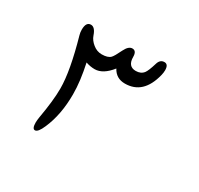

<svg xmlns="http://www.w3.org/2000/svg" viewBox="-114 -638 805 778"><g transform="rotate(30 288.5 -249.0)"><path d="M95.7 -421.9Q92.3 -433.6 92.3 -446.3Q92.3 -482.4 115.2 -482.4Q134.3 -482.4 145.5 -449.2Q151.9 -430.2 170.9 -415Q189.5 -399.9 211.9 -399.9Q240.2 -399.9 252.4 -412.1Q260.7 -420.4 277.3 -455.1Q291 -482.9 308.6 -482.9Q328.1 -482.9 328.1 -455.1Q328.1 -410.6 365.2 -410.6Q388.7 -410.6 401.4 -426.8Q410.2 -438.5 421.4 -475.6Q428.2 -500 448.7 -500Q467.3 -500 467.3 -472.2Q467.3 -460.9 463.9 -447.8Q438 -344.2 352.5 -344.2Q311.5 -344.2 292.5 -379.9Q255.9 -333.5 217.3 -333.5Q196.8 -333.5 175.8 -340.8Q184.1 -302.2 188.5 -267.6Q192.9 -232.9 192.9 -201.2Q192.9 -106.4 161.6 -34.7Q146 2 131.8 2Q118.7 2 118.7 -27.8Q118.7 -33.2 119.4 -39.1Q120.1 -44.9 121.1 -51.8Q128.9 -96.2 132.8 -132.1Q136.7 -168 136.7 -196.8Q136.7 -277.3 95.7 -421.9Z"/></g></svg>

Font: Dima Nastaligh Tahriri
Style: regular
Weight: 400
Designer: R.Balvardi
Foundry: Dima Software Group
Version: Version 1.00;November 13, 2018;FontCreator 11.5.0.2427 64-bi